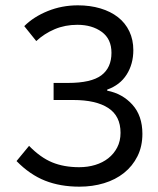

<svg xmlns="http://www.w3.org/2000/svg" viewBox="-20 -688 594 720"><path d="M278 12Q206 12 149 -10.5Q92 -33 42 -84L89 -141Q132 -97 176 -79Q220 -61 277 -61Q309 -61 337 -69.5Q365 -78 386 -94.5Q407 -111 419.5 -135Q432 -159 432 -190Q432 -253 386 -283Q340 -313 255 -313H181V-377H235Q322 -377 360 -405.5Q398 -434 398 -490Q398 -542 361.5 -568.5Q325 -595 270 -595Q224 -595 185 -578.5Q146 -562 116 -534L71 -590Q106 -625 159 -646.5Q212 -668 272 -668Q318 -668 356.5 -656.5Q395 -645 422.5 -623.5Q450 -602 465 -570.5Q480 -539 480 -500Q480 -448 455 -408.5Q430 -369 382 -352V-348Q439 -337 476.5 -295.5Q514 -254 514 -186Q514 -139 495.5 -102Q477 -65 445 -39.5Q413 -14 370 -1Q327 12 278 12Z"/></svg>

Font: SourceSansPro
Style: Book
Weight: 400
Designer: Paul D. Hunt
Foundry: Adobe Systems Incorporated
Version: Version 2.021;PS 2.000;hotconv 1.0.86;makeotf.lib2.5.63406